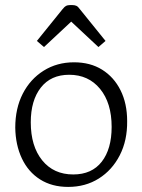

<svg xmlns="http://www.w3.org/2000/svg" viewBox="-20 -800 560 755"><path d="M248 -65Q184 -65 137.5 -94.5Q91 -124 66 -177Q41 -230 40 -298Q40 -374 69.5 -431.5Q99 -489 151.5 -522Q204 -555 271 -555Q335 -555 381.5 -526Q428 -497 454 -445Q480 -393 480 -324Q481 -248 451 -189.5Q421 -131 368.5 -98Q316 -65 248 -65ZM268 -114Q341 -114 380 -164Q419 -214 419 -301Q419 -395 373.5 -450.5Q328 -506 252 -506Q180 -506 140.5 -455.5Q101 -405 101 -319Q101 -225 146 -169.5Q191 -114 268 -114ZM125 -639 226 -764Q234 -774 240 -777Q246 -780 255 -780H265Q274 -780 280.5 -777Q287 -774 294 -764L395 -639L367 -615L260 -715L153 -615Z"/></svg>

Font: Gowun Batang
Style: Regular
Weight: 400
Designer: Yanghee Ryu
Foundry: Yanghee Ryu
Version: Version 2.000